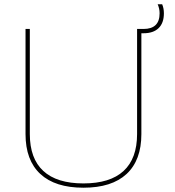

<svg xmlns="http://www.w3.org/2000/svg" viewBox="-20 -865 818 895"><path d="M99 -240V-730H119V-240Q119 -126 182 -68Q245 -10 369 -10Q493 -10 556 -68Q619 -126 619 -240V-730H649Q724 -730 724 -803Q724 -825 715 -845H736Q744 -826 744 -803Q744 -758 719.5 -734Q695 -710 649 -710H639V-240Q639 -118 570 -54Q501 10 369 10Q237 10 168 -54Q99 -118 99 -240Z"/></svg>

Font: Enso Thin
Style: Regular
Weight: 100
Designer: Coji Morishita
Foundry: UNDERFOREST DESIGN
Version: Version 1.000